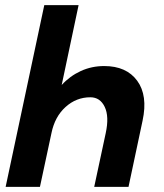

<svg xmlns="http://www.w3.org/2000/svg" viewBox="-20 -730 640 750"><path d="M287 -710 221 -398Q253 -433 295.5 -452.5Q338 -472 387 -472Q474 -472 516 -414.5Q558 -357 537 -259L482 0H348L393 -210Q407 -275 389 -312.5Q371 -350 333 -350Q278 -350 236 -312Q194 -274 181 -210L136 0H2L153 -710Z"/></svg>

Font: Geist Mono ExtraBold
Style: Italic
Weight: 800
Italic angle: -12°
Monospace: yes
Designer: Basement.studio, Andrés Briganti, Mateo Zaragoza
Foundry: Basement.studio, Vercel, Andrés Briganti, Guido Ferreyra, Mateo Zaragoza
Version: Version 1.500; ttfautohint (v1.8.4.7-5d5b)